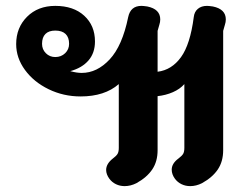

<svg xmlns="http://www.w3.org/2000/svg" viewBox="-20 -623 823 653"><path d="M748 -557Q748 -548 745 -539L739 -518V-112Q739 -74 721 -47Q703 -20 667 0Q647 10 627 10Q611 10 597.5 3.5Q584 -3 575 -15Q564 -30 564 -46Q564 -67 587 -84Q599 -93 603 -100Q607 -107 607 -120V-337Q592 -320 568 -309.5Q544 -299 516 -296V-112Q516 -74 498 -47Q480 -20 444 0Q424 10 404 10Q388 10 374.5 3.5Q361 -3 352 -15Q341 -30 341 -45Q341 -66 364 -84Q376 -93 380 -100Q384 -107 384 -120V-337Q336 -295 254 -295Q196 -295 145.5 -319.5Q95 -344 65 -385Q35 -426 35 -473Q35 -529 72 -566Q109 -603 168 -603Q230 -603 266.5 -569.5Q303 -536 303 -482Q303 -443 281 -417.5Q259 -392 219 -381Q241 -375 258 -375Q310 -375 353 -421Q396 -467 416 -565Q424 -603 461 -603Q467 -603 481 -601Q525 -592 525 -557Q525 -548 522 -539L516 -518V-379Q564 -385 595.5 -428.5Q627 -472 639 -565Q641 -583 653 -593Q665 -603 684 -603Q690 -603 704 -601Q748 -592 748 -557ZM215 -474Q215 -496 203 -507.5Q191 -519 168 -519Q146 -519 134.5 -507.5Q123 -496 123 -474Q123 -455 136 -442Q149 -429 168 -429Q188 -429 201.5 -442Q215 -455 215 -474Z"/></svg>

Font: Niramit
Style: Bold
Weight: 700
Designer: Katatrad Aksorn Co.,Ltd.
Foundry: Cadson Demak Co.,Ltd.
Version: Version 1.001; ttfautohint (v1.6)